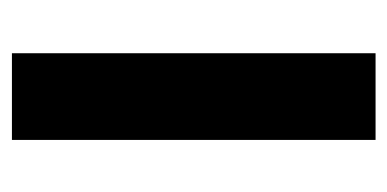

<svg xmlns="http://www.w3.org/2000/svg" viewBox="-188 -478 665 330"><g transform="rotate(-90 145.0 -312.5)"><path d="M70 -625H219V0H70Z"/></g></svg>

Font: Changa ExtraLight SemiBold
Style: Regular
Weight: 600
Version: Version 3.002; ttfautohint (v1.8.2)